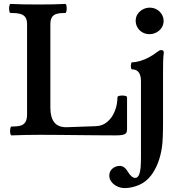

<svg xmlns="http://www.w3.org/2000/svg" viewBox="-20 -686 913 977"><path d="M38.3 -42Q67.4 -42 84 -46.6Q100.6 -51.3 109.1 -64.7Q117.7 -78.2 117.7 -104V-563Q117.7 -586.3 108.6 -598.8Q99.5 -611.2 81.7 -615.6Q63.9 -620.1 33.7 -620.1Q28.8 -620.1 27.1 -631.6Q25.4 -643.1 27.3 -654.5Q29.3 -666 33.7 -666Q89.4 -663.1 173.4 -663.1Q256.8 -663.1 312.5 -666Q316.9 -666 318.6 -654.5Q320.3 -643.1 318.6 -631.6Q316.9 -620.1 312.5 -620.1Q285.2 -620.1 269 -615.6Q252.9 -611.2 244.6 -598.8Q236.3 -586.3 236.3 -563V-137.2Q236.3 -88.9 256 -63.7Q275.7 -38.6 316.9 -38.6L467.3 -43.9Q502 -44.9 526.9 -66.7Q551.8 -88.4 564.7 -121.8Q577.6 -155.3 577.6 -190.9Q577.6 -196.7 589.8 -198.9Q602.1 -201.2 614.3 -198.9Q626.5 -196.7 626.5 -190.9V-27.8Q626.5 -15.2 621.5 -8.8Q616.6 -2.5 604.6 0.2Q592.6 2.9 569.3 2.9Q521.5 2.9 473.1 2.4Q424.8 2 376.5 1.5Q328.1 1 280 0.5Q231.9 0 183.6 0Q111.3 0 38.6 2.9Q33.9 2.9 32.1 -8.3Q30.3 -19.5 32.2 -30.8Q34.2 -42 38.3 -42ZM536.1 208Q536.1 185.1 552.5 171.6Q568.8 158.2 589.4 158.2Q601.1 158.2 611.3 165.3Q621.6 172.4 630.4 187.5Q639.6 203.1 649.2 211.2Q658.7 219.2 668 219.2Q681.2 219.2 687.7 202.6Q694.3 186 695.8 164.1Q697.3 142.1 697.3 111.8V-272Q697.3 -333 652.3 -333Q647.9 -333 646.5 -342Q645 -351.1 646.7 -360.1Q648.4 -369.1 652.3 -369.1Q670.9 -369.1 693.1 -375.7Q715.3 -382.3 738 -394.3Q760.7 -406.2 780.8 -422.4Q787.1 -427.2 791.5 -429.2Q795.9 -431.2 801.3 -431.2Q807.1 -431.2 810.3 -427.7Q813.5 -424.3 813.5 -418Q811 -397.9 810.3 -379.2Q809.6 -360.4 809.6 -333V-67.9Q809.6 26.4 804.2 62Q792 147.9 750 205.1Q725.1 238.8 688 254.9Q650.9 271 614.3 271Q595.7 271 577.6 262.9Q559.6 254.9 547.9 240.2Q536.1 225.6 536.1 208ZM670.4 -580.1Q670.4 -600.1 680.9 -615.2Q691.4 -630.4 707.8 -638.7Q724.1 -647 741.2 -647Q762.2 -647 778.3 -637.5Q794.4 -627.9 803.5 -612.5Q812.5 -597.2 812.5 -580.1Q812.5 -559.6 802 -544.2Q791.5 -528.8 775.1 -520.5Q758.8 -512.2 741.2 -512.2Q720.2 -512.2 704.1 -521.7Q688 -531.2 679.2 -546.9Q670.4 -562.5 670.4 -580.1Z"/></svg>

Font: Junicode Two Beta VF
Style: Regular
Weight: 400
Designer: Peter S. Baker
Foundry: Briery Creek Software
Version: Version 1.031 beta; ttfautohint (v1.8.1.43-b0c9)